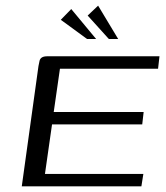

<svg xmlns="http://www.w3.org/2000/svg" viewBox="-20 -659 587 679"><path d="M57 0 116 -425Q118 -437 120 -444.5Q122 -452 128.5 -456Q135 -460 148 -460H544L539 -416H192L170 -263H488L483 -219H164L139 -44H487L480 0ZM288 -521 195 -589 232 -627 320 -521ZM365 -521 290 -604 327 -639 398 -521Z"/></svg>

Font: Genos
Style: Italic
Weight: 400
Italic angle: -8°
Version: Version 1.010